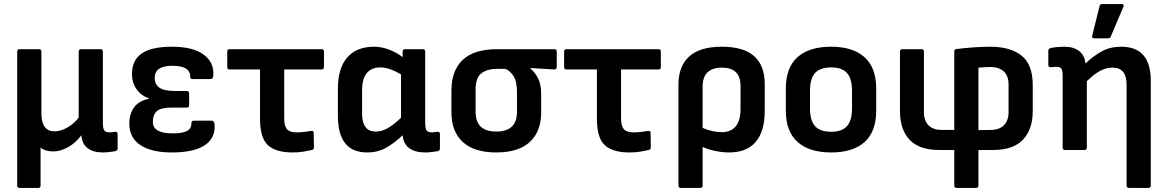

<svg xmlns="http://www.w3.org/2000/svg" viewBox="-20 -732 5700 937"><path d="M75 185Q64 185 64 173V-480Q64 -492 75 -492H170Q182 -492 182 -480V-179Q182 -134 198.5 -112.5Q215 -91 246 -91Q276 -91 308.5 -109.5Q341 -128 364 -158V-480Q364 -492 376 -492H471Q482 -492 482 -480V-135Q482 -104 489 -95Q496 -86 515 -86Q522 -86 529 -87Q536 -88 543 -89Q554 -89 554 -78V-7Q554 3 542 6Q529 8 513 10Q497 12 484 12Q385 12 377 -71V-72Q350 -35 312.5 -14Q275 7 240 7Q202 7 178 -11V173Q178 185 167 185Z M818 12Q719 12 665 -24Q611 -60 611 -129Q611 -175 634 -207.5Q657 -240 707 -250V-252Q669 -265 646.5 -296.5Q624 -328 624 -370Q624 -438 671.5 -471Q719 -504 819 -504Q922 -504 974 -465.5Q1026 -427 1021 -362Q1019 -346 1007 -346H918Q908 -346 908 -361Q908 -384 887 -397.5Q866 -411 821 -411Q735 -411 735 -352Q735 -320 758 -304Q781 -288 834 -288H891Q903 -288 903 -276V-219Q903 -207 891 -207H816Q766 -207 746 -190Q726 -173 726 -137Q726 -81 823 -81Q868 -81 891 -92Q914 -103 914 -129Q914 -143 925 -143H1013Q1025 -143 1027 -126Q1033 -60 980.5 -24Q928 12 818 12Z M1408 12Q1326 12 1287.5 -23.5Q1249 -59 1249 -152V-393H1100Q1089 -393 1089 -405V-480Q1089 -492 1100 -492H1550Q1561 -492 1561 -480V-405Q1561 -393 1550 -393H1367V-153Q1367 -117 1380.5 -101.5Q1394 -86 1427 -86Q1448 -86 1466.5 -88.5Q1485 -91 1499 -93Q1511 -95 1511 -83L1512 -13Q1512 -2 1502 0Q1485 4 1461 8Q1437 12 1408 12Z M1772 12Q1629 12 1629 -166V-299Q1629 -399 1674.5 -451.5Q1720 -504 1806 -504Q1843 -504 1881 -489Q1919 -474 1945 -453V-480Q1945 -492 1957 -492H2043Q2055 -492 2055 -480V-135Q2055 -104 2062 -95Q2069 -86 2088 -86Q2095 -86 2102 -87Q2109 -88 2116 -89Q2127 -89 2127 -78V-7Q2127 3 2115 6Q2102 8 2086 10Q2070 12 2056 12Q2006 12 1977.5 -8.5Q1949 -29 1945 -72Q1905 -34 1864.5 -11Q1824 12 1772 12ZM1747 -178Q1747 -90 1814 -90Q1842 -90 1870.5 -105.5Q1899 -121 1937 -157V-369Q1912 -384 1886 -393.5Q1860 -403 1837 -403Q1747 -403 1747 -290Z M2402 12Q2293 12 2238 -39.5Q2183 -91 2183 -183V-290Q2183 -387 2238 -439.5Q2293 -492 2407 -492H2686Q2697 -492 2697 -480V-405Q2697 -393 2685 -393L2569 -400V-397Q2591 -379 2606 -349.5Q2621 -320 2621 -272V-183Q2621 -91 2566 -39.5Q2511 12 2402 12ZM2402 -90Q2503 -90 2503 -186V-281Q2503 -335 2486 -361Q2469 -387 2446 -396H2407Q2358 -396 2329.5 -374.5Q2301 -353 2301 -294V-186Q2301 -90 2402 -90Z M3052 12Q2970 12 2931.5 -23.5Q2893 -59 2893 -152V-393H2744Q2733 -393 2733 -405V-480Q2733 -492 2744 -492H3194Q3205 -492 3205 -480V-405Q3205 -393 3194 -393H3011V-153Q3011 -117 3024.5 -101.5Q3038 -86 3071 -86Q3092 -86 3110.5 -88.5Q3129 -91 3143 -93Q3155 -95 3155 -83L3156 -13Q3156 -2 3146 0Q3129 4 3105 8Q3081 12 3052 12Z M3302 185Q3291 185 3291 173V-319Q3291 -409 3343.5 -456.5Q3396 -504 3502 -504Q3609 -504 3660.5 -458Q3712 -412 3712 -322V-190Q3712 -91 3668 -39.5Q3624 12 3538 12Q3505 12 3470 4.5Q3435 -3 3409 -15V173Q3409 185 3397 185ZM3409 -309V-108Q3431 -98 3455.5 -92.5Q3480 -87 3501 -87Q3594 -87 3594 -201V-313Q3594 -402 3502 -402Q3458 -402 3433.5 -379.5Q3409 -357 3409 -309Z M4036 12Q3930 12 3872.5 -39Q3815 -90 3815 -192V-300Q3815 -402 3872 -453Q3929 -504 4036 -504Q4142 -504 4199 -453Q4256 -402 4256 -300V-192Q4256 -90 4199.5 -39Q4143 12 4036 12ZM4036 -89Q4089 -89 4113.5 -116.5Q4138 -144 4138 -203V-289Q4138 -348 4113.5 -375.5Q4089 -403 4036 -403Q3982 -403 3957.5 -375.5Q3933 -348 3933 -289V-203Q3933 -144 3957.5 -116.5Q3982 -89 4036 -89Z M4648 185Q4637 185 4637 173V0H4564Q4466 0 4419 -50Q4372 -100 4372 -191V-480Q4372 -492 4383 -492H4477Q4489 -492 4489 -480V-184Q4489 -143 4511.5 -120.5Q4534 -98 4575 -98H4637V-481Q4637 -492 4649 -493Q4682 -497 4726 -500.5Q4770 -504 4813 -504Q4911 -504 4965.5 -460.5Q5020 -417 5020 -317V-191Q5020 -101 4972.5 -50.5Q4925 0 4826 0H4755V173Q4755 185 4743 185ZM4755 -97 4815 -98Q4857 -98 4879.5 -121Q4902 -144 4902 -184V-320Q4902 -362 4878.5 -383.5Q4855 -405 4814 -405Q4798 -405 4783.5 -404Q4769 -403 4755 -402Z M5177 0Q5166 0 5166 -12V-362Q5166 -390 5159 -398Q5152 -406 5135 -406Q5128 -406 5121.5 -405Q5115 -404 5108 -404Q5096 -404 5096 -415V-485Q5096 -495 5109 -498Q5124 -501 5142 -502.5Q5160 -504 5174 -504Q5220 -504 5247 -482.5Q5274 -461 5277 -422Q5317 -460 5358 -482Q5399 -504 5451 -504Q5596 -504 5596 -339V173Q5596 185 5585 185H5490Q5478 185 5478 173V-320Q5478 -402 5409 -402Q5378 -402 5348.5 -386Q5319 -370 5284 -336V-12Q5284 0 5272 0ZM5319 -545Q5308 -545 5310 -557L5346 -702Q5348 -712 5359 -712H5455Q5468 -712 5462 -698L5401 -554Q5397 -545 5388 -545Z"/></svg>

Font: Sofia Sans
Style: Bold
Weight: 700
Designer: Botio Nikoltchev, Ani Petrova
Foundry: lettersoup
Version: Version 4.100; ttfautohint (v1.8.4.7-5d5b)